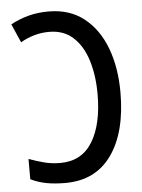

<svg xmlns="http://www.w3.org/2000/svg" viewBox="-53 -768 606 820"><g transform="rotate(-5 250.0 -358.0)"><path d="M194 10Q150 10 114.5 3.5Q79 -3 46 -19V-106Q79 -94 111 -85.5Q143 -77 180 -77Q272 -77 318 -152Q364 -227 364 -356Q364 -437 344 -501Q324 -565 283.5 -602Q243 -639 181 -639Q147 -639 116 -630Q85 -621 58 -605L23 -685Q60 -705 99.5 -715.5Q139 -726 186 -726Q276 -726 337.5 -677.5Q399 -629 430.5 -545.5Q462 -462 462 -355Q462 -185 393 -87.5Q324 10 194 10Z"/></g></svg>

Font: Noto Sans Mono ExtraCondensed Medium
Style: Regular
Weight: 500
Width: 2
Designer: Monotype Design Team
Foundry: Monotype Imaging Inc.
Version: Version 2.014